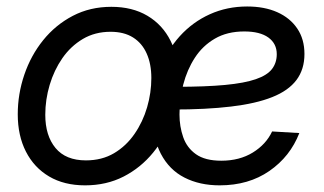

<svg xmlns="http://www.w3.org/2000/svg" viewBox="-20 -554 988 586"><path d="M239.7 11.7Q175.8 11.7 129.9 -15.4Q84 -42.5 59.1 -91.3Q34.2 -140.1 34.2 -205.1Q34.2 -267.1 54.2 -325.9Q74.2 -384.8 111.8 -431.4Q149.4 -478 202.1 -505.6Q254.9 -533.2 319.8 -533.2Q383.8 -533.2 429.9 -505.9Q476.1 -478.5 500.7 -429.2Q525.4 -379.9 525.4 -314.5Q525.4 -252 505.4 -193.4Q485.4 -134.8 447.5 -88.4Q409.7 -42 357.2 -15.1Q304.7 11.7 239.7 11.7ZM242.2 -64.5Q291 -64.5 328.1 -86.4Q365.2 -108.4 390.6 -145.3Q416 -182.1 429 -226.6Q441.9 -271 441.9 -315.9Q441.9 -358.9 427.7 -390.6Q413.6 -422.4 386 -439.7Q358.4 -457 317.4 -457Q270 -457 232.9 -435.1Q195.8 -413.1 170.4 -376.5Q145 -339.8 131.6 -294.9Q118.2 -250 118.2 -203.6Q118.2 -140.1 149.4 -102.3Q180.7 -64.5 242.2 -64.5ZM650.4 11.7Q589.4 11.7 543 -12Q496.6 -35.6 470.9 -84.7Q445.3 -133.8 445.3 -208.5Q445.3 -280.3 467.3 -340.1Q489.3 -399.9 528.6 -443.4Q567.9 -486.8 620.4 -510.5Q672.9 -534.2 734.4 -534.2Q787.1 -534.2 826.2 -516.8Q865.2 -499.5 887.2 -467Q909.2 -434.6 909.2 -389.2Q909.2 -342.3 884.8 -309.8Q860.4 -277.3 810.8 -257.6Q761.2 -237.8 685.3 -228.8Q609.4 -219.7 506.3 -219.7L518.1 -289.1Q607.4 -289.1 666.7 -294.7Q726.1 -300.3 760.7 -312.3Q795.4 -324.2 810.1 -343.3Q824.7 -362.3 824.7 -388.7Q824.7 -420.9 799.1 -439.5Q773.4 -458 725.6 -458Q673.3 -458 635.7 -436Q598.1 -414.1 574.5 -377.4Q550.8 -340.8 539.3 -295.9Q527.8 -251 527.8 -204.6Q527.8 -168 539.1 -135.5Q550.3 -103 578.1 -83.3Q606 -63.5 655.3 -63.5Q710.9 -63.5 751.5 -88.4Q792 -113.3 810.5 -152.8L893.6 -147.9Q865.7 -76.2 802.2 -32.2Q738.8 11.7 650.4 11.7Z"/></svg>

Font: Inter 28pt
Style: Italic
Weight: 400
Italic angle: -9.3988°
Designer: Rasmus Andersson
Foundry: rsms
Version: Version 4.001;git-66647c0bb